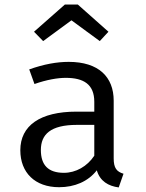

<svg xmlns="http://www.w3.org/2000/svg" viewBox="-20 -809 640 841"><path d="M169 -629 293 -720 417 -629 455 -670 321 -789H264L129 -670ZM478 -115V-368C478 -472 412 -538 281 -538C229 -538 173 -528 108 -505L131 -441C185 -460 233 -468 268 -468C346 -468 393 -440 393 -363V-320H315C156 -320 69 -259 69 -151C69 -53 133 11 239 11C307 11 366 -14 404 -63C418 -15 455 6 500 12L521 -48C491 -57 478 -73 478 -115ZM260 -52C191 -52 159 -86 159 -152C159 -220 201 -262 317 -262H393V-127C362 -80 312 -52 260 -52Z"/></svg>

Font: FiraMono Nerd Font
Style: Regular
Weight: 400
Designer: Carrois Corporate & Edenspiekermann AG
Foundry: Carrois Corporate GbR & Edenspiekermann AG
Version: Version 003.206;Nerd Fonts 3.3.0